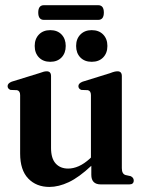

<svg xmlns="http://www.w3.org/2000/svg" viewBox="-20 -728 558 758"><path d="M59.5 -122V-352.5Q59.5 -369 47.5 -372L21.5 -373Q10 -377.5 10 -388Q10 -399 26 -405.5L134.5 -439Q146.5 -443.5 152.8 -445Q159 -446.5 164.5 -446.5Q181.5 -446.5 181.5 -427.5V-144Q181.5 -102.5 199.8 -82.5Q218 -62.5 249 -62.5Q269.5 -62.5 291 -72Q312.5 -81.5 335 -102L339 -106V-352.5Q339 -369 327 -372L301 -373Q289.5 -377.5 289.5 -388Q289.5 -399 306 -405.5L414 -439Q425.5 -443.5 432 -445Q438.5 -446.5 444 -446.5Q461 -446.5 461 -427.5V-64Q461 -41.5 475.5 -37L496 -32.5Q508 -26.5 508 -15.5Q508 0 490.5 0H378Q340.5 0 340.5 -38V-73.5Q292 -28 251.8 -9Q211.5 10 175 10Q123.5 10 91.5 -23.2Q59.5 -56.5 59.5 -122ZM178.5 -484Q150.5 -484 133.8 -501.2Q117 -518.5 117 -546.5Q117 -574.5 133.8 -591.8Q150.5 -609 178.5 -609Q206.5 -609 223 -591.8Q239.5 -574.5 239.5 -546.5Q239.5 -518.5 223 -501.2Q206.5 -484 178.5 -484ZM342 -484Q314 -484 297.2 -501.2Q280.5 -518.5 280.5 -546.5Q280.5 -574.5 297.5 -591.8Q314.5 -609 342 -609Q370.5 -609 387.2 -591.8Q404 -574.5 404 -546.5Q404 -518.5 387.2 -501.2Q370.5 -484 342 -484ZM131 -678.5Q131 -707.5 153.5 -707.5H367.5Q390 -707.5 390 -678.5Q390 -649.5 367.5 -649.5H153.5Q131 -649.5 131 -678.5Z"/></svg>

Font: Fraunces 144pt S050 SemiBold
Style: Regular
Weight: 600
Version: Version 1.000; ttfautohint (v1.8.3)